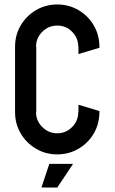

<svg xmlns="http://www.w3.org/2000/svg" viewBox="-20 -681 509 853"><path d="M328.6 -440.9V-473.6H327.6Q327.6 -512.7 300.3 -540Q272.9 -567.4 234.4 -567.4Q195.8 -567.4 168 -540Q140.1 -512.7 140.1 -473.6H141.1V-182.6H140.1Q140.1 -144 168 -116.5Q195.8 -88.9 234.4 -88.9Q272.9 -88.9 300.3 -116.5Q327.6 -144 327.6 -182.6H328.6V-215.8L421.9 -187.5Q421.9 -130.9 396.7 -88.1Q371.6 -45.4 328.9 -20.3Q286.1 4.9 234.4 4.9Q182.6 4.9 139.9 -20.3Q97.2 -45.4 72 -88.1Q46.9 -130.9 46.9 -182.6V-473.6Q46.9 -525.4 72 -568.1Q97.2 -610.8 139.9 -636Q182.6 -661.1 234.4 -661.1Q286.1 -661.1 328.9 -636Q371.6 -610.8 396.7 -568.1Q421.9 -525.4 421.9 -468.8ZM199.2 46.9H304.7L234.4 152.3L164.1 151.9Z"/></svg>

Font: Lambda
Style: Regular
Weight: 400
Designer: GGBotNet
Version: 0.22